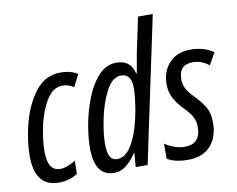

<svg xmlns="http://www.w3.org/2000/svg" viewBox="-82 -869 1216 987"><g transform="rotate(-10 526.0 -375.0)"><path d="M247 -18 248 -86Q201 -58 168 -58Q103 -58 103 -159Q103 -221 119.5 -295.5Q136 -370 169.5 -424Q203 -478 253 -478Q286 -478 311 -459L343 -523Q307 -546 255 -546Q174 -546 123 -480Q72 -414 48 -322Q24 -230 24 -151Q24 10 149 10Q203 10 247 -18Z M416 -142Q416 -199 432.5 -278Q449 -357 481 -417Q513 -477 558 -477Q612 -477 612 -401Q612 -367 603.5 -310Q595 -253 577.5 -194.5Q560 -136 531.5 -96.5Q503 -57 464 -57Q416 -57 416 -142ZM555 -74H557L551 0H613L774 -760H697L657 -570Q653 -548 649 -523.5Q645 -499 640 -473H637Q620 -546 546 -546Q493 -546 453.5 -504Q414 -462 388 -397Q362 -332 349 -262.5Q336 -193 336 -138Q336 10 437 10Q473 10 500.5 -12Q528 -34 555 -74Z M982 -156Q982 -206 964.5 -236Q947 -266 909 -306Q880 -336 870 -357Q860 -378 860 -404Q860 -480 933 -480Q980 -480 1017 -449L1052 -511Q1004 -546 931 -546Q861 -546 821 -502Q781 -458 781 -393Q781 -351 797.5 -319.5Q814 -288 846 -255Q879 -221 890 -198.5Q901 -176 901 -148Q901 -59 817 -59Q790 -59 761.5 -69.5Q733 -80 715 -94V-15Q754 10 824 10Q899 10 940.5 -35Q982 -80 982 -156Z"/></g></svg>

Font: Noto Sans Display Condensed
Style: Italic
Weight: 400
Width: 3
Designer: Monotype Design team
Foundry: Monotype Imaging Inc.
Version: 1.000